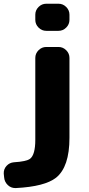

<svg xmlns="http://www.w3.org/2000/svg" viewBox="-50 -794 467 1010"><path d="M193.4 -631.8Q169.9 -631.8 152.8 -648.9Q135.7 -666 135.7 -689.5V-716.8Q135.7 -740.2 152.8 -757.3Q169.9 -774.4 193.4 -774.4H257.8Q281.2 -774.4 298.3 -757.3Q315.4 -740.2 315.4 -716.8V-689.5Q315.4 -666 298.3 -648.9Q281.2 -631.8 257.8 -631.8ZM135.7 -58.6V-489.3Q135.7 -512.7 152.8 -529.8Q169.9 -546.9 193.4 -546.9H257.8Q281.2 -546.9 298.3 -529.8Q315.4 -512.7 315.4 -489.3V-69.3Q315.4 84 245.1 140.6Q185.5 187.5 33.2 195.3Q31.2 195.3 30.3 195.3Q7.8 195.3 -8.8 179.7Q-26.4 163.1 -28.3 138.7L-30.3 119.1Q-31.2 95.7 -15.6 78.6Q0 61.5 23.4 59.6Q88.9 55.7 108.4 41Q135.7 19.5 135.7 -58.6Z"/></svg>

Font: Gen Jyuu Gothic Heavy
Style: Bold
Weight: 900
Designer: [Source Han Sans]
Ryoko NISHIZUKA  (kana & ideographs); Paul D. Hunt (Latin, Greek & Cyrillic); Wenlong ZHANG  (bopomofo
Version: Version 1.002.20150607